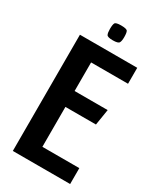

<svg xmlns="http://www.w3.org/2000/svg" viewBox="-191 -820 745 887"><g transform="rotate(30 181.5 -376.0)"><path d="M36.9 -620H342.6V-534.9H145.6V-382.5H322L308.4 -297.7H145.6V-84.8H342.6V0H36.9ZM181 -673.4Q152.8 -673.4 148.2 -682.6Q143.5 -691.7 143.5 -712.3Q143.5 -735.8 148.2 -744.1Q152.8 -752.4 180.7 -752.4Q210.1 -752.4 215 -744.1Q219.8 -735.8 219.8 -712.3Q219.8 -691.7 214.5 -682.6Q209.2 -673.4 181 -673.4Z"/></g></svg>

Font: Smooch Sans Thin
Style: Regular
Weight: 100
Designer: Robert E. Leuschke
Foundry: Robert E. Leuschke
Version: Version 1.010